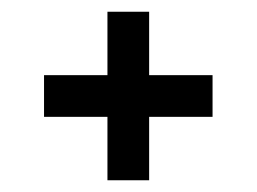

<svg xmlns="http://www.w3.org/2000/svg" viewBox="-20 -388 437 327"><path d="M163 -81V-368H234V-81ZM55 -189V-260H342V-189Z"/></svg>

Font: Darker Grotesque
Style: Bold
Weight: 700
Designer: Gabriel Lam
Foundry: TypeRant
Version: Version 1.000;gftools[0.9.28]